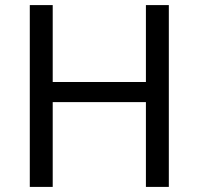

<svg xmlns="http://www.w3.org/2000/svg" viewBox="-20 -734 781 754"><path d="M643 0V-714H553V-412H187V-714H97V0H187V-333H553V0Z"/></svg>

Font: Noto Sans Buginese
Style: Regular
Weight: 400
Designer: Monotype Design Team
Foundry: Monotype Imaging Inc.
Version: Version 2.002